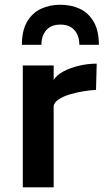

<svg xmlns="http://www.w3.org/2000/svg" viewBox="-20 -806 446 826"><path d="M78.1 -524.4H210.9V-461.9Q222.7 -482.4 252.2 -498.3Q281.7 -514.2 319.8 -523.2Q357.9 -532.2 396 -532.2L393.1 -419.4Q367.7 -418 337.9 -413.1Q308.1 -408.2 280.5 -399.9Q252.9 -391.6 233.9 -379.4Q214.8 -367.2 210.9 -351.6V0H78.1ZM74.2 -613.3Q74.2 -674.3 96.4 -712.4Q118.7 -750.5 156.2 -768.1Q193.8 -785.6 239.7 -785.6Q286.1 -785.6 323.5 -768.1Q360.8 -750.5 383.1 -712.4Q405.3 -674.3 405.3 -613.3H321.3Q321.3 -652.3 300.3 -676.3Q279.3 -700.2 239.7 -700.2Q200.2 -700.2 179.2 -676.3Q158.2 -652.3 158.2 -613.3Z"/></svg>

Font: Monda
Style: Bold
Weight: 700
Designer: Vernon Adams
Foundry: Vernon Adams
Version: Version 2.100; ttfautohint (v1.8.3)